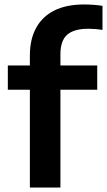

<svg xmlns="http://www.w3.org/2000/svg" viewBox="-20 -838 478 858"><path d="M113.5 0V-590Q113.5 -662.5 141.5 -713.5Q169.5 -764.5 223.2 -791.2Q277 -818 355.5 -818Q378 -818 398 -816.5Q418 -815 438 -812V-704.5Q422 -707 406.5 -708.2Q391 -709.5 375 -709.5Q310.5 -709.5 280.2 -682.8Q250 -656 250 -596V0ZM15 -437V-545.5H414.5V-437Z"/></svg>

Font: Encode Sans SemiExpanded SemiBold
Style: Regular
Weight: 600
Width: 6
Designer: Multiple Designers
Foundry: Impallari Type
Version: Version 3.002